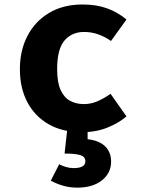

<svg xmlns="http://www.w3.org/2000/svg" viewBox="-20 -583 655 872"><path d="M360.5 -110.3Q393.8 -110.3 423.3 -123.3Q452.8 -136.4 482.1 -156.9L554.4 -54.4Q518.5 -23.6 466.9 -3.1Q415.4 17.4 351.8 17.4Q264.1 17.4 201 -18.7Q137.9 -54.9 104.1 -119.2Q70.3 -183.6 70.3 -268.7Q70.3 -353.8 104.9 -420.3Q139.5 -486.7 203.3 -524.6Q267.2 -562.6 354.9 -562.6Q416.9 -562.6 465.4 -545.4Q513.8 -528.2 554.4 -494.4L484.1 -396.9Q456.4 -416.4 425.6 -427.2Q394.9 -437.9 361.5 -437.9Q306.7 -437.9 273.1 -399.2Q239.5 -360.5 239.5 -268.7Q239.5 -208.7 255.4 -174.1Q271.3 -139.5 298.7 -124.9Q326.2 -110.3 360.5 -110.3ZM367.7 148.7Q367.7 128.2 344.1 121.3Q320.5 114.4 273.3 114.4L287.7 -16.4H377.9V49.2Q431.8 55.4 458.2 82.3Q484.6 109.2 484.6 150.8Q484.6 203.1 442.8 236.2Q401 269.2 331.3 269.2Q294.9 269.2 263.3 259.5Q231.8 249.7 210.8 237.4L248.7 163.1Q263.6 170.8 280.5 175.6Q297.4 180.5 314.4 180.5Q339 180.5 353.3 173.3Q367.7 166.2 367.7 148.7Z"/></svg>

Font: Fira Code
Style: Bold
Weight: 700
Monospace: yes
Designer: Carrois Corporate, Edenspiekermann AG, Nikita Prokopov
Foundry: Carrois Corporate, Edenspiekermann AG, Nikita Prokopov
Version: Version 6.000; ttfautohint (v1.8.2) -l 8 -r 50 -G 200 -x 14 